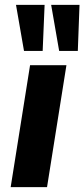

<svg xmlns="http://www.w3.org/2000/svg" viewBox="-20 -772 348 792"><path d="M24 0 104 -503H254L174 0ZM224 -562 191 -752H308L301 -562ZM79 -562 46 -752H164L156 -562Z"/></svg>

Font: Nunito Sans 7pt Condensed ExtraBold
Style: Italic
Weight: 800
Width: 3
Italic angle: -9°
Designer: Vernon Adams
Foundry: Vernon Adams
Version: Version 3.101;gftools[0.9.27]